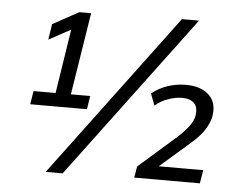

<svg xmlns="http://www.w3.org/2000/svg" viewBox="-51 -775 1043 846"><g transform="rotate(5 470.0 -352.5)"><path d="M86.7 -282 96.4 -341.1H193.8L241.3 -645.6L272.2 -644L141.3 -572.5L152.1 -642L267 -705H319.2L261.5 -341.1H347L337.7 -282ZM255.8 8.9H180.7L720.2 -713.9H795.8ZM571.6 0 579.9 -49.7 746.2 -196.1Q780 -226.9 796.6 -250.6Q813.2 -274.3 816.8 -295Q822.8 -332.4 805.2 -350.4Q787.5 -368.4 751.6 -368.4Q722.9 -368.4 690.8 -357.3Q658.7 -346.2 632.6 -324L612.9 -375.6Q643.4 -400.8 682.4 -413.9Q721.4 -427 764.3 -427Q828.9 -427 865 -393.8Q901.2 -360.7 891.2 -299.1Q886.7 -272.7 867.3 -241.1Q847.8 -209.5 807.3 -174.5L663.3 -49.1L659.7 -59.1H871.6L861.8 0Z"/></g></svg>

Font: Mulish ExtraLight
Style: Italic
Weight: 200
Italic angle: -9°
Designer: Vernon Adams
Foundry: Vernon Adams
Version: Version 3.603